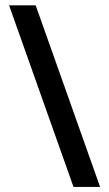

<svg xmlns="http://www.w3.org/2000/svg" viewBox="-20 -708 421 740"><path d="M365.8 12.5H263.3L15 -687.5H117.5Z"/></svg>

Font: Funnel Sans Light Medium
Style: Regular
Weight: 500
Version: Version 1.000